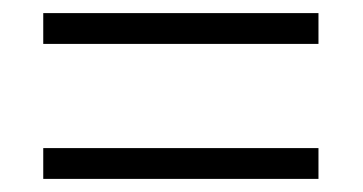

<svg xmlns="http://www.w3.org/2000/svg" viewBox="-20 -499 554 293"><path d="M46 -432V-479H466V-432ZM46 -226V-273H466V-226Z"/></svg>

Font: Noto Sans Thai Looped SemiCondensed Light
Style: Regular
Weight: 300
Width: 4
Designer: Sasikarn Vongin, Ben Mitchell
Foundry: The Fontpad Ltd
Version: Version 1.001; ttfautohint (v1.8.4.7-5d5b)